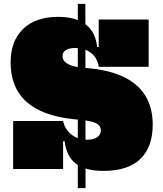

<svg xmlns="http://www.w3.org/2000/svg" viewBox="-20 -872 844 992"><path d="M421 -852 422 100H382V-852ZM515 11Q422 11 372.5 -26.2Q323 -63.5 314 -142H291L306 -247Q314.5 -204.5 348.8 -177.2Q383 -150 430 -150Q463 -150 482 -163Q501 -176 501 -199Q501 -215.5 489.2 -226.5Q477.5 -237.5 451.8 -244Q426 -250.5 384 -254Q266.5 -263.5 189 -299.5Q111.5 -335.5 73.2 -398Q35 -460.5 35 -550Q35 -659.5 99 -722.2Q163 -785 282 -785Q342 -785 385 -767.2Q428 -749.5 452.5 -714.8Q477 -680 482 -629H505L490 -527Q483.5 -572 451 -598Q418.5 -624 368 -624Q338 -624 320.5 -613.5Q303 -603 303 -582Q303 -567 313.8 -554.5Q324.5 -542 350 -533.2Q375.5 -524.5 420 -521Q536 -512.5 613.5 -477Q691 -441.5 730 -379.2Q769 -317 769 -228Q769 -112 704.8 -50.5Q640.5 11 515 11ZM48 1V-247H306V1ZM490 -527V-771H748V-527Z"/></svg>

Font: Hepta Slab ExtraLight Black
Style: Regular
Weight: 900
Version: Version 1.102